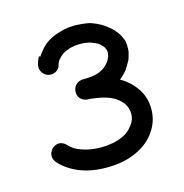

<svg xmlns="http://www.w3.org/2000/svg" viewBox="-73 -738 535 559"><g transform="rotate(-15 195.0 -458.0)"><path d="M196.8 -669.9H200.2Q209.5 -669.9 227.1 -668Q241.7 -666.5 252.9 -662.1Q258.8 -660.2 276.9 -650.9Q288.6 -643.6 298.8 -634.8Q309.6 -625.5 316.9 -615.2Q324.2 -605 329.1 -591.8Q331.1 -587.9 331.1 -583L332 -574.2V-564.9Q332 -556.6 330.1 -550.8L326.2 -537.1Q325.2 -532.7 319.8 -523.9Q311 -508.8 307.1 -503.9Q299.3 -494.6 290 -486.8L286.1 -483.9Q314.9 -466.8 330.1 -444.8Q352.1 -415.5 352.1 -377.9Q352.1 -340.3 331.1 -311Q311.5 -281.7 273.9 -264.2Q235.8 -246.1 183.1 -246.1Q121.1 -246.1 78.1 -272Q57.6 -284.2 43.9 -299.8Q36.1 -309.1 36.1 -319.8Q36.1 -332 45.9 -341.8Q55.7 -350.1 65.9 -350.1Q77.6 -350.1 87.9 -339.8Q94.2 -332 106.9 -324.2Q139.6 -307.1 182.1 -307.1Q218.8 -307.1 248 -319.8Q268.1 -328.6 280.8 -347.2Q292 -361.3 292 -378.9Q292 -397 282.2 -411.1Q269.5 -428.7 246.1 -439Q224.1 -447.8 192.9 -451.2Q188 -452.1 180.2 -452.1Q168 -453.1 159.9 -460.9Q151.9 -468.8 151.9 -481Q151.9 -494.6 160.6 -503.4Q169.4 -512.2 183.1 -512.2H185.1Q199.2 -512.2 206.1 -513.2Q220.7 -515.1 226.1 -517.1Q235.4 -520 243.2 -524.9Q248 -527.3 253.9 -533.2Q261.2 -540.5 262.2 -542Q266.1 -547.9 267.1 -550.8L270 -557.1Q271 -559.1 271 -563Q272 -565.9 272 -567.9V-570.8V-574.2Q272 -575.2 271 -577.1Q269 -583 267.1 -585.9Q265.1 -588.9 258.8 -595.2Q253.9 -600.1 248 -603L233.9 -608.9Q229.5 -610.8 216.8 -612.8Q210.9 -613.8 199.2 -613.8H195.8Q189.9 -613.8 178.2 -611.8Q169.9 -610.4 161.1 -606.9Q150.4 -602.5 147 -600.1Q141.1 -595.7 136.2 -590.8Q131.8 -586.4 128.9 -582Q127 -579.1 125 -573.2Q123 -562.5 115 -556.2Q106.9 -549.8 96.2 -549.8Q83.5 -549.8 74.7 -558.8Q65.9 -567.9 65.9 -580.1Q65.9 -591.3 76.2 -611.8L78.1 -606.9Q83 -614.3 95.2 -628.9Q104.5 -639.6 116.2 -647Q129.4 -655.3 141.1 -659.2Q157.7 -664.6 168 -667Q181.2 -669.9 196.8 -669.9Z"/></g></svg>

Font: Beon
Style: Regular
Weight: 400
Designer: BSozoo
Foundry: BSozoo
Version: Version 1.001;PS 001.001;hotconv 1.0.70;makeotf.lib2.5.58329